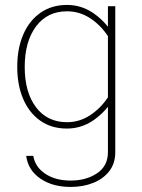

<svg xmlns="http://www.w3.org/2000/svg" viewBox="-20 -508 567 766"><path d="M262.2 237.8Q311.5 237.8 351.8 221.7Q392.1 205.6 416 174.8Q439.9 144 439.9 99.1V-483.4H410.6V-391.6V99.1Q410.6 154.3 367.2 183.3Q323.7 212.4 262.2 212.4Q201.2 212.4 160.6 185.3Q120.1 158.2 112.8 113.8H84.5Q91.8 170.4 140.4 204.1Q189 237.8 262.2 237.8ZM48.8 -241.2Q48.8 -167.5 73 -112.1Q97.2 -56.6 141.6 -25.9Q186 4.9 246.6 4.9Q301.3 4.9 346.7 -24.2Q392.1 -53.2 426.3 -103L410.6 -119.6Q380.9 -75.2 338.9 -47.9Q296.9 -20.5 247.6 -20.5Q168.5 -20.5 123.5 -80.3Q78.6 -140.1 78.6 -240.7Q78.6 -341.8 123.5 -402.3Q168.5 -462.9 247.6 -462.9Q296.9 -462.9 338.9 -435.8Q380.9 -408.7 410.6 -363.8L426.3 -380.4Q392.1 -430.2 346.9 -459.2Q301.8 -488.3 247.1 -488.3Q186.5 -488.3 141.8 -457.3Q97.2 -426.3 73 -370.8Q48.8 -315.4 48.8 -241.2Z"/></svg>

Font: Estedad VF
Style: Regular
Weight: 100
Designer: Amin Abedi
Version: Version 7.3